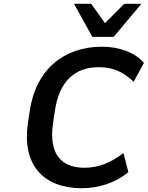

<svg xmlns="http://www.w3.org/2000/svg" viewBox="-20 -973 772 1003"><path d="M496.6 -622.1C571.8 -622.1 626 -595.7 678.2 -545.9L731.9 -644.5C686.5 -697.8 604.5 -729 512.2 -729C315.4 -729 166.5 -610.4 135.3 -392.6L125.5 -328.1C94.7 -108.9 209.5 10.3 406.7 10.3C499 10.3 589.4 -21 650.4 -74.2L625 -173.3C558.6 -123.5 496.6 -96.7 421.9 -96.7C298.8 -96.7 234.4 -168.5 256.8 -328.1L266.6 -392.6C289.1 -551.3 373.5 -622.1 496.6 -622.1ZM573.7 -780.3 718.8 -953.1H628.9L528.3 -852.1L456.5 -953.1H366.7L462.4 -780.3Z"/></svg>

Font: Winston SemiBold
Style: Italic
Weight: 600
Italic angle: -8.13011°
Designer: Vernon Adams, Kim Jin-seong, David Berlow, Cristiano Sobral
Foundry: The Winston Project Authors
Version: Version 3.004